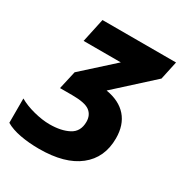

<svg xmlns="http://www.w3.org/2000/svg" viewBox="-171 -837 916 970"><g transform="rotate(30 287.5 -352.0)"><path d="M194 10Q135 10 84 0.5Q33 -9 -1 -29V-171Q35 -150 85.5 -137Q136 -124 178 -124Q246 -124 290 -147.5Q334 -171 334 -228Q334 -267 306.5 -288Q279 -309 204 -309H133L157 -415L334 -575H117L147 -714H576L553 -607L343 -416Q422 -403 463.5 -355.5Q505 -308 505 -230Q505 -117 424.5 -53.5Q344 10 194 10Z"/></g></svg>

Font: Noto Sans ExtraBold
Style: Italic
Weight: 800
Italic angle: -12°
Designer: Monotype Design Team
Foundry: Monotype Imaging Inc.
Version: Version 2.013; ttfautohint (v1.8.4.7-5d5b)